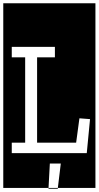

<svg xmlns="http://www.w3.org/2000/svg" viewBox="-32 -937 604 1175"><path d="M-12 213V-917H552V213H322L340 64H273L265 213ZM40 0H499L519 -208L454 -213L434 -64H195V-586H304V-650H40V-586H122V-64H40ZM322 218H265V213H322Z"/></svg>

Font: Zilla Slab Highlight Regular
Style: Regular
Weight: 400
Designer: Typotheque Type Foundry
Foundry: Typotheque type foundry
Version: Version 1.1; 2017; ttfautohint (v1.6)